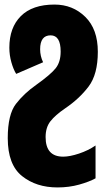

<svg xmlns="http://www.w3.org/2000/svg" viewBox="-20 -582 480 842"><path d="M21 -373Q21 -340 30 -308.5Q39 -277 51 -258L169 -309Q156 -336 156 -366Q156 -427 202 -427Q246 -427 246 -356Q246 -310 224 -282.5Q202 -255 139 -210Q86 -173 50 -126.5Q14 -80 14 24Q14 140 76.5 190Q139 240 232 240Q283 240 327.5 227.5Q372 215 399 200V56Q367 78 326.5 91.5Q286 105 257 105Q180 105 180 19Q180 -23 201 -50Q222 -77 266 -107Q328 -149 368.5 -202.5Q409 -256 409 -355Q409 -454 354 -508Q299 -562 219 -562Q122 -562 71.5 -511.5Q21 -461 21 -373Z"/></svg>

Font: Noto Sans Display Condensed Black
Style: Regular
Weight: 900
Width: 3
Designer: Monotype Design team
Foundry: Monotype Imaging Inc.
Version: 1.000